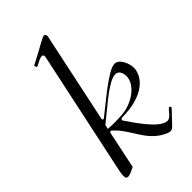

<svg xmlns="http://www.w3.org/2000/svg" viewBox="-245 -887 984 984"><g transform="rotate(-45 247.5 -394.5)"><path d="M487.3 -360.8C487.3 -390.6 466.8 -445.3 430.7 -445.3C382.8 -445.3 251 -327.6 195.3 -286.1C194.3 -285.2 191.9 -284.2 190.9 -284.2C186 -284.2 184.6 -287.6 184.6 -291C184.6 -292.5 184.6 -294.4 186 -299.8L286.1 -772.5C287.1 -776.9 289.1 -783.7 289.1 -787.6C289.1 -795.4 286.6 -803.2 277.8 -803.2C267.6 -803.2 228 -779.8 201.2 -765.1C186.5 -757.3 152.8 -739.7 132.3 -728.5L138.7 -713.4C159.2 -721.2 178.2 -736.3 195.3 -736.3C203.1 -736.3 206.1 -731.4 206.1 -724.1C206.1 -720.7 205.1 -714.8 204.1 -711.4L61.5 -41.5C57.6 -23.4 57.1 -13.7 57.1 -2C57.1 6.8 61 14.2 70.8 14.2C87.9 14.2 107.4 1.5 123.5 -5.4L165.5 -206.1C167 -212.4 171.4 -215.3 173.8 -215.3C178.2 -215.3 187.5 -205.1 191.4 -201.2C255.4 -138.2 272.5 -42 373.5 -1C381.8 2.4 384.8 2.4 393.1 2.4C399.4 2.4 407.7 -3.4 413.1 -8.8C480 -78.1 480.5 -80.1 480.5 -81.5C480.5 -85.4 477.1 -89.4 473.1 -89.4C460.4 -89.4 443.4 -45.9 417 -45.9C361.3 -45.9 282.2 -171.4 255.9 -209C254.9 -210.4 254.4 -211.4 254.4 -212.9C254.4 -217.8 259.8 -222.7 264.2 -222.7C420.9 -222.7 487.3 -296.4 487.3 -360.8ZM176.3 -255.9C273.9 -335 294.4 -355 338.4 -381.8C360.4 -395.5 378.9 -404.3 398.4 -404.3C418.9 -404.3 430.2 -380.4 430.2 -357.4C430.2 -310.5 386.2 -265.1 323.7 -243.7C289.1 -231.4 247.1 -231.4 210 -231.4C201.2 -231.4 190.4 -231.9 171.4 -232.9Z"/></g></svg>

Font: Cardo
Style: Italic
Weight: 400
Designer: David J. Perry
Foundry: David J. Perry
Version: Version 0.99